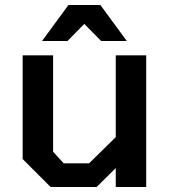

<svg xmlns="http://www.w3.org/2000/svg" viewBox="-20 -743 676 763"><path d="M147 -580 252 -723H379L484 -580H382L315 -648L248 -580ZM181 0 70 -111V-523H191V-140L233 -94H334L440 -198V-523H561V0H440V-75L364 0Z"/></svg>

Font: Tomorrow Medium
Style: Regular
Weight: 500
Designer: Tony de Marco, Monica Rizzolli
Foundry: Just in Type
Version: Version 2.002